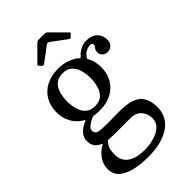

<svg xmlns="http://www.w3.org/2000/svg" viewBox="-293 -842 1201 1201"><g transform="rotate(-45 307.0 -242.0)"><path d="M155 -345Q155 -382 164.5 -415.2Q174 -448.5 196.8 -469.2Q219.5 -490 259 -490Q298.5 -490 321.2 -469.2Q344 -448.5 353.5 -415.2Q363 -382 363 -345Q363 -308 353.5 -274.8Q344 -241.5 321.2 -220.8Q298.5 -200 259 -200Q219.5 -200 196.8 -220.8Q174 -241.5 164.5 -274.8Q155 -308 155 -345ZM60 -345Q60 -294 81.2 -253.8Q102.5 -213.5 141.5 -190Q152.5 -183.5 154.2 -182Q156 -180.5 142.5 -175Q107.5 -159.5 87.2 -136Q67 -112.5 67 -84Q67 -52.5 79.8 -34.2Q92.5 -16 114 -6.5Q124 -2 125.5 -1.2Q127 -0.5 117 5Q86.5 22 60.8 55.5Q35 89 35 135Q35 177.5 64 205.2Q93 233 145.8 246.5Q198.5 260 270 260Q330 260 378 247.8Q426 235.5 460 212.5Q494 189.5 512 156.5Q530 123.5 530 82Q530 31 514.2 0.5Q498.5 -30 472 -45Q445.5 -60 412 -65Q378.5 -70 343 -70Q332.5 -70 317.5 -69.8Q302.5 -69.5 286.2 -69.5Q270 -69.5 255.8 -69.2Q241.5 -69 232 -69Q204.5 -69 182.5 -70.5Q160.5 -72 147.8 -79.8Q135 -87.5 135 -106Q135 -120.5 152.2 -135Q169.5 -149.5 192.5 -160Q200 -163.5 205.5 -164Q211 -164.5 220.5 -163Q230 -161.5 239.5 -160.8Q249 -160 259 -160Q319.5 -160 364.2 -183.2Q409 -206.5 433.5 -248.2Q458 -290 458 -345Q458 -363 455.2 -379.8Q452.5 -396.5 447.2 -411.5Q442 -426.5 434.5 -440Q432 -444.5 433 -446.8Q434 -449 436.5 -453Q447 -468 458.5 -476.8Q470 -485.5 482.2 -489.2Q494.5 -493 506 -493Q525 -493 525 -478Q525 -470 520.2 -464.8Q515.5 -459.5 510.8 -451.8Q506 -444 506 -428Q506 -409.5 519.5 -396.8Q533 -384 554 -384Q569 -384 581 -390.8Q593 -397.5 600 -409.8Q607 -422 607 -439Q607 -478 581.8 -504Q556.5 -530 503 -530Q490.5 -530 475 -525Q459.5 -520 443.2 -509.5Q427 -499 412.5 -482.5Q408.5 -478 407.2 -477.5Q406 -477 401.5 -481Q375.5 -504.5 339.5 -517.2Q303.5 -530 259 -530Q198.5 -530 153.8 -506.8Q109 -483.5 84.5 -441.8Q60 -400 60 -345ZM459 107Q459 143 433.2 166.5Q407.5 190 367.8 201.5Q328 213 286 213Q233 213 198.5 199.5Q164 186 147 161Q130 136 130 102Q130 85.5 134 60Q138 34.5 160 11.5Q163 8 165.2 7Q167.5 6 173.5 7Q191 8.5 209.2 8.8Q227.5 9 246 9Q254.5 9 270 9Q285.5 9 303.2 9Q321 9 336.5 9Q352 9 360 9Q409 9 434 37.8Q459 66.5 459 107ZM200 -615Q209.5 -605.5 218 -612L316.5 -685.5Q328.5 -694.5 341.5 -685L439 -612.5Q445.5 -608 447.5 -607.8Q449.5 -607.5 455 -613L471.5 -629.5Q475.5 -633.5 475.2 -635Q475 -636.5 471 -640L375 -736Q370.5 -740.5 366.2 -742.5Q362 -744.5 352 -744.5H309.5Q298.5 -744.5 293.5 -743Q288.5 -741.5 283 -736L189 -642Q183.5 -636.5 183.5 -634.5Q183.5 -632.5 189 -627Z"/></g></svg>

Font: Besley
Style: Regular
Weight: 400
Designer: Owen Earl
Foundry: indestructible type*
Version: Version 4.000